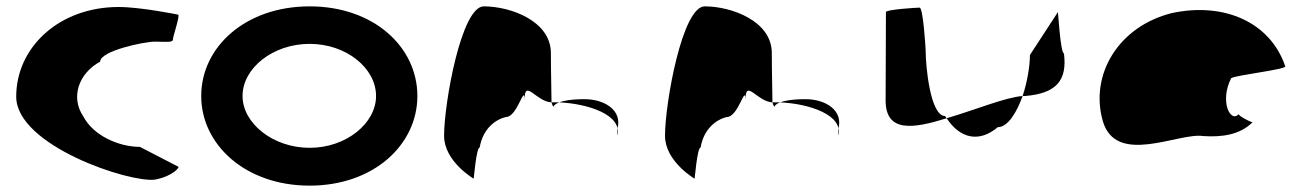

<svg xmlns="http://www.w3.org/2000/svg" viewBox="-20 -576 4129 604"><path d="M31 -272C31 -118 388 0 468 -11C525 -22 548 -52 540 -52L420 -114C353 -114 273 -150 242 -210C201 -270 228 -346 295 -382C295 -416 434 -445 467 -445C501 -445 524 -441 524 -452C524 -462 548 -530 540 -530C540 -530 423 -554 353 -554C167 -554 31 -428 31 -272Z M613 -274C613 -121 752 8 954 8C1156 8 1293 -121 1293 -274C1293 -428 1156 -556 954 -556C752 -556 613 -428 613 -274ZM743 -274C743 -362 839 -438 954 -438C1069 -438 1163 -362 1163 -274C1163 -188 1069 -111 954 -111C839 -111 743 -188 743 -274Z M1377 -149C1377 -68 1470 -14 1470 -14C1470 -6 1478 -112 1489 -112C1499 -171 1538 -200 1572 -208C1608 -208 1630 -314 1630 -261C1630 -331 1666 -256 1715 -254C1715 -281 1713 -346 1713 -409C1713 -510 1586 -556 1502 -556C1431 -556 1377 -250 1377 -149ZM1715 -254C1717 -246 1719 -242 1721 -241C1721 -237 1719 -246 1739 -254ZM1739 -254C1753 -259 1776 -264 1819 -264C1883 -264 1939 -228 1922 -170V-149C1939 -215 1829 -250 1739 -254Z M2072 -149C2072 -68 2165 -14 2165 -14C2165 -6 2173 -112 2184 -112C2194 -171 2233 -200 2267 -208C2303 -208 2325 -314 2325 -261C2325 -331 2361 -256 2410 -254C2410 -281 2408 -346 2408 -409C2408 -510 2281 -556 2197 -556C2126 -556 2072 -250 2072 -149ZM2410 -254C2412 -246 2414 -242 2416 -241C2416 -237 2414 -246 2434 -254ZM2434 -254C2448 -259 2471 -264 2514 -264C2578 -264 2634 -228 2617 -170V-149C2634 -215 2524 -250 2434 -254Z M2766 -260C2766 -158 2853 -171 2958 -204C2957 -206 2954 -209 2953 -211C2907 -211 2892 -366 2892 -416C2892 -424 2884 -552 2873 -552C2863 -552 2767 -546 2767 -538C2767 -538 2766 -340 2766 -260ZM2958 -204C3001 -139 3061 -127 3119 -176C3150 -176 3178 -221 3197 -274C3143 -270 3047 -230 2958 -204ZM3197 -274H3205C3302 -282 3338 -322 3327 -408C3316 -408 3308 -546 3308 -538L3220 -403C3220 -370 3212 -319 3197 -274Z M3449 -196C3490 -52 3688 -160 3765 -148C3825 -144 3880 -152 3920 -191C3912 -193 3875 -212 3877 -217C3851 -188 3816 -257 3853 -330C3867 -340 4033 -358 4023 -368C3976 -506 3831 -570 3667 -535C3498 -493 3408 -341 3449 -196ZM3877 -218V-217ZM3921 -192 3920 -191C3922 -191 3922 -191 3921 -190Z"/></svg>

Font: Ampere
Style: Ext
Weight: 400
Version: Version 1